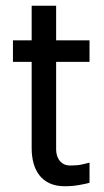

<svg xmlns="http://www.w3.org/2000/svg" viewBox="-20 -640 361 667"><path d="M175 -425V-120Q175 -113 177 -103.5Q179 -94 184.5 -85.5Q190 -77 199.5 -71Q209 -65 225 -65Q248 -65 264 -68.5Q280 -72 291 -75V-5Q281 -2 256.5 2.5Q232 7 205 7Q175 7 153 -3Q131 -13 117 -31Q103 -49 96.5 -73Q90 -97 90 -125V-425H25V-500H90V-620H175V-500H291V-425Z"/></svg>

Font: Share
Style: Regular
Weight: 400
Designer: Ralph du Carrois
Version: Version 1.002